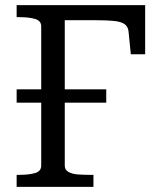

<svg xmlns="http://www.w3.org/2000/svg" viewBox="-20 -730 630 750"><path d="M45 -381H141V-627Q141 -649 117 -656Q93 -663 56 -663H45V-710H547V-518H491L482 -608Q480 -626 467 -635.5Q454 -645 427 -648Q400 -651 357 -651H233V-381H395V-329H233V-83Q233 -66 248 -58Q263 -50 285 -48.5Q307 -47 328 -47H345V0H45V-47H56Q93 -47 117 -54Q141 -61 141 -83V-329H45Z"/></svg>

Font: Roboto Serif 20pt
Style: Regular
Weight: 400
Designer: Greg Gazdowicz
Foundry: Commercial Type
Version: Version 1.008